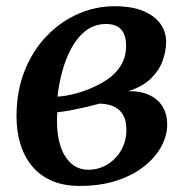

<svg xmlns="http://www.w3.org/2000/svg" viewBox="-20 -586 606 616"><path d="M236.5 10.5Q184 10.5 145.8 -6.2Q107.5 -23 82.5 -53.5Q57.5 -84 45.2 -124.5Q33 -165 33 -212Q33 -293.5 59 -358.8Q85 -424 129.5 -470.2Q174 -516.5 230.2 -541.2Q286.5 -566 346.5 -566Q405.5 -566 442 -549.8Q478.5 -533.5 495.8 -507.8Q513 -482 513 -453.5Q513 -421.5 501.5 -390.2Q490 -359 463.5 -333.5Q437 -308 392 -293.5Q434 -294 461.5 -280Q489 -266 502.8 -242Q516.5 -218 516.5 -187Q516.5 -151.5 497.8 -116.5Q479 -81.5 443 -52.8Q407 -24 355 -6.8Q303 10.5 236.5 10.5ZM263.5 -41.5Q296.5 -41.5 324.2 -58.2Q352 -75 368.8 -104.2Q385.5 -133.5 385.5 -170Q385.5 -199 374.8 -217.5Q364 -236 344.8 -244.5Q325.5 -253 300 -253.5Q292.5 -252 282.2 -249.2Q272 -246.5 260.2 -243.5Q248.5 -240.5 235.5 -238Q219.5 -234.5 201.8 -231.2Q184 -228 164 -226Q163 -218 163 -209.5Q163 -201 163 -192.5Q163 -151 174.2 -116.8Q185.5 -82.5 208 -62Q230.5 -41.5 263.5 -41.5ZM164.5 -276Q180 -277 193.8 -279.5Q207.5 -282 221 -285.5Q234.5 -289 249 -294Q291 -309 321.2 -329Q351.5 -349 368 -376.2Q384.5 -403.5 384.5 -439Q384.5 -474.5 368.2 -491.8Q352 -509 320.5 -509Q283.5 -509 255.8 -487.8Q228 -466.5 209.2 -431.8Q190.5 -397 179.5 -356Q168.5 -315 164.5 -276Z"/></svg>

Font: Merriweather 28pt SemiBold
Style: Italic
Weight: 600
Italic angle: -7.8°
Version: Version 2.101